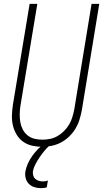

<svg xmlns="http://www.w3.org/2000/svg" viewBox="-20 -755 540 998"><path d="M199 8Q172 8 146 2Q120 -4 99.5 -19Q79 -34 66 -56Q53 -78 47 -103.5Q41 -129 42 -156Q43 -183 47 -210L134 -735H174L86 -204Q83 -183 82.5 -162Q82 -141 85.5 -120.5Q89 -100 98 -82.5Q107 -65 122.5 -52Q138 -39 158.5 -34Q179 -29 200 -29Q220 -29 240 -33Q260 -37 278.5 -47.5Q297 -58 312.5 -73.5Q328 -89 339 -107.5Q350 -126 356 -146Q362 -166 366 -186L456 -735H496L405 -180Q400 -155 392.5 -131Q385 -107 371.5 -85Q358 -63 338.5 -44.5Q319 -26 296 -14Q273 -2 248 3Q223 8 199 8ZM192 223Q174 223 157.5 217.5Q141 212 129.5 200Q118 188 113.5 171Q109 154 112 136Q116 115 125 95Q134 75 147 56.5Q160 38 175.5 22Q191 6 209 -8H240L239 0Q223 14 210 30Q197 46 185.5 63Q174 80 164.5 98Q155 116 151 135Q150 146 152.5 156.5Q155 167 162.5 174Q170 181 180.5 184.5Q191 188 203 188Q209 188 216 187Q223 186 229 183L223 219Q216 221 208 222Q200 223 192 223Z"/></svg>

Font: Iosevka Extralight
Style: Italic
Weight: 200
Italic angle: -9°
Monospace: yes
Designer: Belleve Invis
Foundry: Belleve Invis
Version: Version 32.5.0; ttfautohint (v1.8.4)